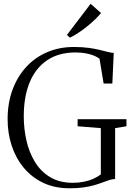

<svg xmlns="http://www.w3.org/2000/svg" viewBox="-20 -1004 710 1034"><path d="M354 10Q275 10 213.2 -19.2Q151.5 -48.5 108.5 -100Q65.5 -151.5 43.2 -218.8Q21 -286 21 -361.5Q21 -448.5 47.2 -520Q73.5 -591.5 121 -643.2Q168.5 -695 234 -723Q299.5 -751 378 -751Q423.5 -751 457.8 -746.2Q492 -741.5 517.5 -735.2Q543 -729 561.2 -724.2Q579.5 -719.5 592.5 -719L585 -554H538L516 -687.5Q507.5 -695 489.5 -703Q471.5 -711 445.5 -716.2Q419.5 -721.5 386.5 -721.5Q296.5 -721.5 234.2 -679.8Q172 -638 140 -561Q108 -484 108 -377.5Q108 -311.5 122.2 -247.8Q136.5 -184 168 -132.2Q199.5 -80.5 250 -50Q300.5 -19.5 373 -19.5Q404.5 -19.5 433.2 -25.5Q462 -31.5 485 -42.2Q508 -53 523 -65V-314L398 -324V-362H661V-324L600 -314V-40Q584.5 -39.5 568.2 -34.2Q552 -29 532.5 -21.5Q513 -14 488 -6.8Q463 0.5 430.2 5.2Q397.5 10 354 10ZM356 -801.5 340.5 -816 468 -983.5 524 -934Q512.5 -919 492.5 -899.8Q472.5 -880.5 448.5 -861.2Q424.5 -842 400.5 -826.2Q376.5 -810.5 357 -801.5Z"/></svg>

Font: Merriweather 120pt Light
Style: Regular
Weight: 300
Version: Version 2.100